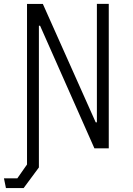

<svg xmlns="http://www.w3.org/2000/svg" viewBox="-33 -750 673 970"><path d="M163.5 96 86.5 200H-3L-13 151H54.5L103.5 81V-25H163.5ZM103.5 -730H183.5L450.5 -132H456.5V-730.5H516.5V-0.5H444L169.5 -620H163.5V0H103.5Z"/></svg>

Font: Monaspace Krypton Var
Style: Regular
Weight: 400
Designer: Riley Cran and the Lettermatic Team
Version: Version 1.101 (Monaspace Krypton Var)